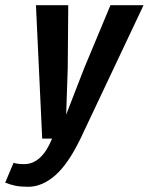

<svg xmlns="http://www.w3.org/2000/svg" viewBox="-77 -532 571 737"><path d="M474 -512 232 0Q184 99 134 142Q84 185 31 185Q2 185 -17.5 181Q-37 177 -57 169L-25 93Q-11 98 16 98Q83 98 123 0H85L61 -512H185L183 -270L177 -92L246 -270L347 -512Z"/></svg>

Font: Decalotype SemiBold Italic
Style: Regular
Weight: 600
Italic angle: -12°
Designer: Alfredo Marco Pradil
Foundry: Alfredo Marco Pradil
Version: Version 1.0